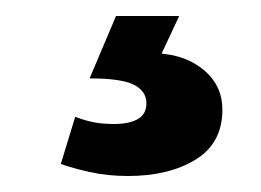

<svg xmlns="http://www.w3.org/2000/svg" viewBox="-20 -20 326 240"><path d="M204 0 182 47Q215 50 236.5 69Q258 88 258 117Q258 159 224.5 179.5Q191 200 140 200Q114 200 92 195Q70 190 56 185L74 126Q87 131 98 133Q109 135 123 135Q141 135 152 129Q163 123 163 109Q163 94 147.5 86Q132 78 92 78L125 0Z"/></svg>

Font: Mukta ExtraBold
Style: Regular
Weight: 800
Designer: Girish Dalvi and Yashodeep Gholap
Foundry: Ek Type
Version: Version 2.538;PS 1.002;hotconv 16.6.51;makeotf.lib2.5.65220;